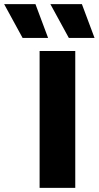

<svg xmlns="http://www.w3.org/2000/svg" viewBox="-118 -906 476 926"><path d="M53 -886 114 -723H-9L-98 -886ZM277 -886 338 -723H214L125 -886ZM245 -660V0H73V-660Z"/></svg>

Font: Elaine Sans
Style: Bold
Weight: 700
Designer: Wei Huang
Foundry: Wei Huang
Version: Version 2.001;December 24, 2019;FontCreator 12.0.0.2547 64-b